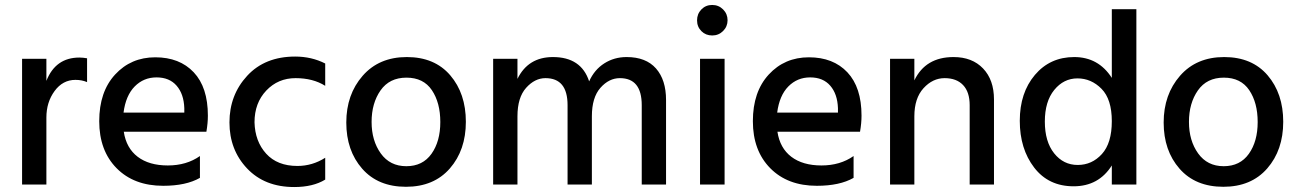

<svg xmlns="http://www.w3.org/2000/svg" viewBox="-20 -744 5234 774"><path d="M167 0H69V-507H167V-418Q204 -512 300 -512Q314 -512 331 -509V-413Q310 -422 284 -422Q233 -422 200 -377Q167 -332 167 -270Z M478 -290H723V-308Q721 -365 692 -398.5Q663 -432 611 -432Q559 -432 523 -395.5Q487 -359 478 -290ZM638 5Q520 5 450 -66Q380 -137 380 -255.5Q380 -374 444 -443.5Q508 -513 606 -513Q704 -513 761 -452.5Q818 -392 818 -278Q818 -247 812 -213H479Q489 -147 535 -112Q581 -77 656.5 -77Q732 -77 786 -115V-27Q730 5 638 5Z M1166 10Q1047 10 976 -65Q905 -140 905 -250.5Q905 -361 976.5 -438.5Q1048 -516 1170 -516Q1236 -516 1291 -488V-398Q1242 -429 1171.5 -429Q1101 -429 1053.5 -379Q1006 -329 1006 -251Q1008 -174 1053 -124.5Q1098 -75 1179 -75Q1239 -75 1291 -108V-20Q1242 10 1166 10Z M1618.5 -431Q1550 -431 1514 -379.5Q1478 -328 1478 -252.5Q1478 -177 1515 -125.5Q1552 -74 1618 -74Q1684 -74 1719.5 -124Q1755 -174 1755 -252Q1755 -330 1721 -380.5Q1687 -431 1618.5 -431ZM1795 -440.5Q1858 -367 1858 -253Q1858 -139 1793.5 -65Q1729 9 1616.5 9Q1504 9 1440 -64Q1376 -137 1376 -250Q1376 -363 1442 -438.5Q1508 -514 1620 -514Q1732 -514 1795 -440.5Z M2665 0H2567V-320Q2567 -429 2479 -429Q2435 -429 2400.5 -390Q2366 -351 2366 -275V0H2268V-320Q2268 -429 2179 -429Q2136 -429 2101 -390Q2066 -351 2066 -275V0H1968V-507H2066V-426Q2109 -514 2209 -514Q2323 -514 2355 -416Q2376 -463 2416 -488.5Q2456 -514 2506 -514Q2584 -514 2624.5 -468Q2665 -422 2665 -341Z M2851 -724Q2877 -724 2895 -706Q2913 -688 2913 -662.5Q2913 -637 2895 -619Q2877 -601 2851 -601Q2825 -601 2807.5 -618.5Q2790 -636 2790 -662Q2790 -688 2807.5 -706Q2825 -724 2851 -724ZM2901 0H2802V-507H2901Z M3113 -290H3358V-308Q3356 -365 3327 -398.5Q3298 -432 3246 -432Q3194 -432 3158 -395.5Q3122 -359 3113 -290ZM3273 5Q3155 5 3085 -66Q3015 -137 3015 -255.5Q3015 -374 3079 -443.5Q3143 -513 3241 -513Q3339 -513 3396 -452.5Q3453 -392 3453 -278Q3453 -247 3447 -213H3114Q3124 -147 3170 -112Q3216 -77 3291.5 -77Q3367 -77 3421 -115V-27Q3365 5 3273 5Z M3987 0H3889V-320Q3889 -373 3862.5 -401Q3836 -429 3788 -429Q3740 -429 3703 -388.5Q3666 -348 3666 -275V0H3568V-507H3666V-420Q3711 -514 3824 -514Q3899 -514 3943 -468Q3987 -422 3987 -343Z M4561 0H4462V-77Q4409 7 4308 7Q4207 7 4149 -68.5Q4091 -144 4091 -257Q4091 -370 4152 -442Q4213 -514 4310.5 -514Q4408 -514 4462 -430V-707H4561ZM4323.5 -428Q4268 -428 4230 -381.5Q4192 -335 4192 -254Q4192 -173 4229.5 -126Q4267 -79 4324.5 -79Q4382 -79 4422 -123Q4462 -167 4462 -255.5Q4462 -344 4420.5 -386Q4379 -428 4323.5 -428Z M4913.5 -431Q4845 -431 4809 -379.5Q4773 -328 4773 -252.5Q4773 -177 4810 -125.5Q4847 -74 4913 -74Q4979 -74 5014.5 -124Q5050 -174 5050 -252Q5050 -330 5016 -380.5Q4982 -431 4913.5 -431ZM5090 -440.5Q5153 -367 5153 -253Q5153 -139 5088.5 -65Q5024 9 4911.5 9Q4799 9 4735 -64Q4671 -137 4671 -250Q4671 -363 4737 -438.5Q4803 -514 4915 -514Q5027 -514 5090 -440.5Z"/></svg>

Font: Hind Kochi Medium
Style: Regular
Weight: 500
Designer: Dhruvi Tolia
Foundry: Indian Type Foundry
Version: Version 0.702;PS 1.0;hotconv 1.0.81;makeotf.lib2.5.63406